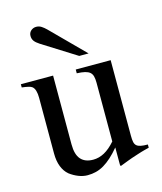

<svg xmlns="http://www.w3.org/2000/svg" viewBox="-105 -756 710 843"><g transform="rotate(-15 250.0 -335.0)"><path d="M331.1 -506.3H288.6L134.8 -603Q118.7 -613.3 111.6 -623Q104.5 -632.8 104.5 -646Q104.5 -660.6 114.7 -669.7Q125 -678.7 138.7 -678.7Q151.9 -678.7 162.6 -671.6Q173.3 -664.6 183.1 -654.8ZM155.3 -452.6V-140.1Q155.3 -93.3 174.6 -71.8Q193.8 -50.3 230.5 -50.3Q256.8 -50.3 281.5 -63.7Q306.2 -77.1 331.5 -106V-372.6Q331.5 -390.6 328.4 -402.3Q325.2 -414.1 317.1 -420.9Q309.1 -427.7 294.9 -431.2Q280.8 -434.6 258.3 -435.5V-452.6H417V-108.9Q417 -91.8 419.2 -80.8Q421.4 -69.8 428.2 -63.7Q435.1 -57.6 447.3 -55.2Q459.5 -52.7 479 -52.7V-38.1Q465.3 -34.7 457.8 -32.7Q450.2 -30.8 443.1 -28.6Q436 -26.4 426 -23.2Q416 -20 397 -13.7Q390.6 -11.7 376.7 -6.3Q362.8 -1 341.3 7.3Q338.4 7.3 337.9 5.1Q337.4 2.9 337.4 -0.5V-77.1Q317.9 -53.7 299.8 -37.4Q281.7 -21 263.9 -10.5Q246.1 0 227.8 4.6Q209.5 9.3 189.5 9.3Q168.9 9.3 147.9 1Q127 -7.3 108.9 -21Q90.8 -36.1 80.8 -61.3Q70.8 -86.4 70.8 -121.6V-374.5Q70.8 -393.1 66.9 -406.5Q63 -419.9 54.7 -426.3Q49.3 -430.7 37.6 -433.3Q25.9 -436 8.8 -438V-452.6Z"/></g></svg>

Font: Dima Niloofar
Style: Regular
Weight: 400
Designer: R.Balvardi
Foundry: Dima Software Group
Version: Version 3.00;November 13, 2018;FontCreator 11.5.0.2427 64-bi